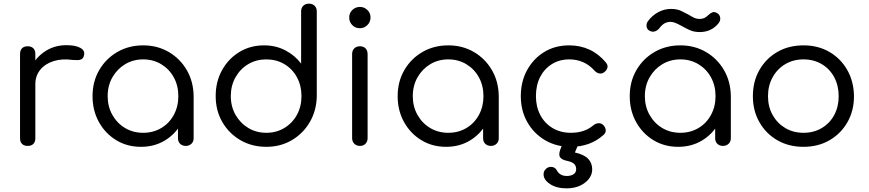

<svg xmlns="http://www.w3.org/2000/svg" viewBox="-20 -801 4768 1054"><path d="M128 -339Q130 -400 159.5 -448.5Q189 -497 237 -525Q285 -553 344 -553Q395 -553 421.5 -538Q448 -523 441 -497Q438 -482 428.5 -476.5Q419 -471 406.5 -471Q394 -471 378 -472Q320 -480 274 -465.5Q228 -451 201 -418Q174 -385 174 -339ZM132 0Q112 0 101 -11Q90 -22 90 -42V-505Q90 -525 101 -536Q112 -547 132 -547Q152 -547 163 -536Q174 -525 174 -505V-42Q174 -22 163 -11Q152 0 132 0Z M754 5Q678 5 618 -31.5Q558 -68 523 -131Q488 -194 488 -273Q488 -353 524.5 -416Q561 -479 624 -515.5Q687 -552 766 -552Q844 -552 906.5 -515.5Q969 -479 1005.5 -416Q1042 -353 1043 -273L1009 -257Q1009 -183 975.5 -123.5Q942 -64 884.5 -29.5Q827 5 754 5ZM766 -72Q821 -72 865 -98Q909 -124 934 -170Q959 -216 959 -273Q959 -331 934 -376.5Q909 -422 865 -448.5Q821 -475 766 -475Q711 -475 667 -448.5Q623 -422 597 -376.5Q571 -331 571 -273Q571 -216 597 -170Q623 -124 667 -98Q711 -72 766 -72ZM1000 0Q981 0 969 -11.5Q957 -23 957 -42V-207L976 -295L1043 -273V-42Q1043 -23 1030.5 -11.5Q1018 0 1000 0Z M1442 5Q1363 5 1300 -31.5Q1237 -68 1200.5 -131Q1164 -194 1164 -274Q1164 -353 1199 -416Q1234 -479 1294 -515.5Q1354 -552 1430 -552Q1494 -552 1546.5 -524.5Q1599 -497 1633 -452V-738Q1633 -758 1645 -769.5Q1657 -781 1676 -781Q1695 -781 1707 -769.5Q1719 -758 1719 -738V-271Q1717 -193 1680.5 -130.5Q1644 -68 1582 -31.5Q1520 5 1442 5ZM1442 -72Q1497 -72 1541 -98.5Q1585 -125 1610 -170.5Q1635 -216 1635 -274Q1635 -331 1610 -377Q1585 -423 1541 -449Q1497 -475 1442 -475Q1387 -475 1343 -449Q1299 -423 1273 -377Q1247 -331 1247 -274Q1247 -216 1273 -170.5Q1299 -125 1343 -98.5Q1387 -72 1442 -72Z M1956 0Q1937 0 1925 -12Q1913 -24 1913 -43V-504Q1913 -524 1925 -535.5Q1937 -547 1956 -547Q1975 -547 1986.5 -535.5Q1998 -524 1998 -504V-43Q1998 -24 1986.5 -12Q1975 0 1956 0ZM1955 -646Q1931 -646 1914 -663Q1897 -680 1897 -705Q1897 -730 1914.5 -746.5Q1932 -763 1956 -763Q1979 -763 1996.5 -746.5Q2014 -730 2014 -705Q2014 -680 1996.5 -663Q1979 -646 1955 -646Z M2429 5Q2353 5 2293 -31.5Q2233 -68 2198 -131Q2163 -194 2163 -273Q2163 -353 2199.5 -416Q2236 -479 2299 -515.5Q2362 -552 2441 -552Q2519 -552 2581.5 -515.5Q2644 -479 2680.5 -416Q2717 -353 2718 -273L2684 -257Q2684 -183 2650.5 -123.5Q2617 -64 2559.5 -29.5Q2502 5 2429 5ZM2441 -72Q2496 -72 2540 -98Q2584 -124 2609 -170Q2634 -216 2634 -273Q2634 -331 2609 -376.5Q2584 -422 2540 -448.5Q2496 -475 2441 -475Q2386 -475 2342 -448.5Q2298 -422 2272 -376.5Q2246 -331 2246 -273Q2246 -216 2272 -170Q2298 -124 2342 -98Q2386 -72 2441 -72ZM2675 0Q2656 0 2644 -11.5Q2632 -23 2632 -42V-207L2651 -295L2718 -273V-42Q2718 -23 2705.5 -11.5Q2693 0 2675 0Z M3113 5Q3034 5 2972 -31.5Q2910 -68 2874.5 -131Q2839 -194 2839 -273Q2839 -353 2873.5 -416Q2908 -479 2967.5 -515.5Q3027 -552 3105 -552Q3165 -552 3216 -528.5Q3267 -505 3306 -458Q3318 -444 3314.5 -429.5Q3311 -415 3296 -404Q3284 -395 3269 -398Q3254 -401 3243 -414Q3188 -475 3105 -475Q3051 -475 3009.5 -449Q2968 -423 2945 -378Q2922 -333 2922 -273Q2922 -215 2946 -169.5Q2970 -124 3013.5 -98Q3057 -72 3113 -72Q3151 -72 3181.5 -82Q3212 -92 3236 -112Q3249 -123 3263.5 -124.5Q3278 -126 3290 -116Q3303 -104 3305 -89Q3307 -74 3295 -62Q3222 5 3113 5ZM3091 233Q3035 233 2999.5 209.5Q2964 186 2964 156Q2964 139 2976 127Q2988 115 3004 115Q3016 115 3024.5 120.5Q3033 126 3039 138Q3047 151 3060 158Q3073 165 3092 165Q3114 165 3128.5 155.5Q3143 146 3143 128Q3143 110 3132 99Q3121 88 3093 82Q3067 77 3056 64Q3045 51 3055 22L3069 -14Q3075 -30 3086.5 -39Q3098 -48 3118 -48Q3139 -48 3149.5 -33.5Q3160 -19 3151 0L3136 36Q3188 48 3209.5 71.5Q3231 95 3231 129Q3231 157 3213 180.5Q3195 204 3163.5 218.5Q3132 233 3091 233Z M3703 5Q3627 5 3567 -31.5Q3507 -68 3472 -131Q3437 -194 3437 -273Q3437 -353 3473.5 -416Q3510 -479 3573 -515.5Q3636 -552 3715 -552Q3793 -552 3855.5 -515.5Q3918 -479 3954.5 -416Q3991 -353 3992 -273L3958 -257Q3958 -183 3924.5 -123.5Q3891 -64 3833.5 -29.5Q3776 5 3703 5ZM3715 -72Q3770 -72 3814 -98Q3858 -124 3883 -170Q3908 -216 3908 -273Q3908 -331 3883 -376.5Q3858 -422 3814 -448.5Q3770 -475 3715 -475Q3660 -475 3616 -448.5Q3572 -422 3546 -376.5Q3520 -331 3520 -273Q3520 -216 3546 -170Q3572 -124 3616 -98Q3660 -72 3715 -72ZM3949 0Q3930 0 3918 -11.5Q3906 -23 3906 -42V-207L3925 -295L3992 -273V-42Q3992 -23 3979.5 -11.5Q3967 0 3949 0ZM3821 -625Q3789 -625 3764.5 -636.5Q3740 -648 3723 -658Q3701 -670 3687 -675.5Q3673 -681 3661 -681Q3644 -681 3629.5 -673.5Q3615 -666 3601 -648Q3591 -634 3576 -629Q3561 -624 3546 -632Q3532 -639 3529.5 -655Q3527 -671 3537 -685Q3561 -717 3594 -734.5Q3627 -752 3664 -752Q3696 -752 3719.5 -741Q3743 -730 3759 -721Q3780 -708 3792.5 -702.5Q3805 -697 3820 -697Q3835 -697 3846 -702Q3857 -707 3866 -716Q3878 -728 3890 -733Q3902 -738 3917 -729Q3931 -721 3933.5 -704.5Q3936 -688 3925 -674Q3886 -625 3821 -625Z M4391 5Q4310 5 4247.5 -31Q4185 -67 4149 -130Q4113 -193 4113 -273Q4113 -354 4149 -417Q4185 -480 4247.5 -516Q4310 -552 4391 -552Q4471 -552 4533 -516Q4595 -480 4631 -417Q4667 -354 4668 -273Q4668 -193 4632 -130Q4596 -67 4533.5 -31Q4471 5 4391 5ZM4391 -72Q4447 -72 4491 -98Q4535 -124 4559.5 -169.5Q4584 -215 4584 -273Q4584 -331 4559.5 -377Q4535 -423 4491 -449Q4447 -475 4391 -475Q4335 -475 4291 -449Q4247 -423 4221.5 -377Q4196 -331 4196 -273Q4196 -215 4221.5 -169.5Q4247 -124 4291 -98Q4335 -72 4391 -72Z"/></svg>

Font: Comfortaa Medium
Style: Regular
Weight: 500
Designer: Johan Aakerlund
Foundry: Johan Aakerlund
Version: Version 3.104; ttfautohint (v1.8.1.43-b0c9)